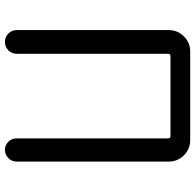

<svg xmlns="http://www.w3.org/2000/svg" viewBox="-26 -746 773 760"><g transform="rotate(90 360.0 -366.5)"><path d="M99.6 -46.9V-648.4Q99.6 -683.6 124.5 -708.5Q149.4 -733.4 184.6 -733.4H535.2Q570.3 -733.4 595.2 -708.5Q620.1 -683.6 620.1 -648.4V-45.9Q620.1 -27.3 606.4 -13.7Q592.8 0 573.7 0Q554.7 0 541.5 -13.7Q528.3 -27.3 528.3 -45.9V-645.5Q528.3 -655.3 518.6 -655.3H203.1Q193.4 -655.3 193.4 -645.5V-46.9Q193.4 -27.3 179.7 -13.7Q166 0 146.5 0Q127 0 113.3 -13.7Q99.6 -27.3 99.6 -46.9Z"/></g></svg>

Font: Gen Jyuu GothicX Regular
Style: Regular
Weight: 400
Designer: [Source Han Sans]
Ryoko NISHIZUKA  (kana & ideographs); Paul D. Hunt (Latin, Greek & Cyrillic); Wenlong ZHANG  (bopomofo
Version: Version 1.002.20150607